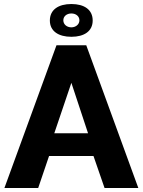

<svg xmlns="http://www.w3.org/2000/svg" viewBox="-20 -935 710 955"><path d="M2 0H170L224 -159H445L500 0H668L409 -710H261ZM250 -272 335 -523 418 -272ZM228 -833C228 -780 271 -752 335 -752C399 -752 441 -780 441 -833C441 -887 399 -915 335 -915C271 -915 228 -887 228 -833ZM335 -868C358 -868 375 -854 375 -834C375 -813 356 -799 335 -799C312 -799 295 -814 295 -834C295 -854 312 -868 335 -868Z"/></svg>

Font: Raleway
Style: ExtraBold
Weight: 800
Designer: Matt McInerney, Pablo Impallari, Rodrigo Fuenzalida
Foundry: Matt McInerney, Pablo Impallari, Rodrigo Fuenzalida
Version: Version 3.000